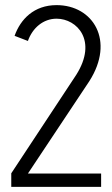

<svg xmlns="http://www.w3.org/2000/svg" viewBox="-20 -730 439 750"><path d="M375 0V-52H89L329 -413C430 -571 344 -710 201 -710C113 -710 60 -655 37 -590L89 -570C107 -621 149 -657 201 -657C281 -657 362 -571 278 -438L24 -53V0Z"/></svg>

Font: Advent Pro
Style: Regular
Weight: 400
Designer: Andreas Kalpakidis
Foundry: Andreas Kalpakidis
Version: Version 2.002 2008